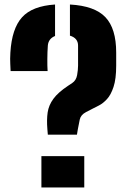

<svg xmlns="http://www.w3.org/2000/svg" viewBox="-20 -831 560 851"><path d="M192 -234 190 -258Q186.5 -300 191.2 -332.5Q196 -365 216.8 -393.2Q237.5 -421.5 282 -451L300 -463Q317.5 -474.5 321.8 -498.2Q326 -522 326 -540V-629Q326 -662 290 -673V-811Q399.5 -805 447.2 -754.8Q495 -704.5 495 -598V-540Q495 -481 483.2 -445.8Q471.5 -410.5 454.2 -391.8Q437 -373 419 -363.8Q401 -354.5 388 -348L361 -334Q338 -322 333.5 -301.2Q329 -280.5 325 -258L321 -234ZM27 -516Q26 -537 25.5 -548.8Q25 -560.5 25 -570.8Q25 -581 26 -598Q32.5 -704.5 77.8 -754.5Q123 -804.5 224 -811V-671.5Q194.5 -659.5 192 -629Q190 -600 189.8 -569.2Q189.5 -538.5 191 -516ZM163.5 0V-139H353.5V0Z"/></svg>

Font: Big Shoulders Stencil Text Black
Style: Regular
Weight: 900
Designer: Patric King
Foundry: XO Type Co
Version: Version 1.000